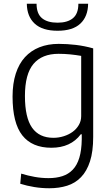

<svg xmlns="http://www.w3.org/2000/svg" viewBox="-20 -784 591 1024"><path d="M243 220Q202 220 162.5 213.5Q123 207 88 196L93 142Q129 153 165.5 159.5Q202 166 239 166Q280 166 312.5 155.5Q345 145 368 121Q391 97 403 57.5Q415 18 416 -40V-68H411Q357 4 254 4Q151 4 99 -62Q47 -128 47 -269Q47 -338 64 -391Q81 -444 113 -479Q145 -514 190.5 -532Q236 -550 293 -550Q338 -550 384.5 -544.5Q431 -539 477 -526V-54Q477 24 460 76.5Q443 129 412 161Q381 193 338 206.5Q295 220 243 220ZM265 -49Q293 -49 320 -57.5Q347 -66 367.5 -81Q388 -96 400.5 -117.5Q413 -139 413 -165V-486Q384 -491 354 -494Q324 -497 292 -497Q204 -497 158.5 -443Q113 -389 113 -272Q113 -157 151 -103Q189 -49 265 -49ZM287 -620Q206 -620 165 -658Q124 -696 123 -764H175Q175 -711 204 -687Q233 -663 287 -663Q340 -663 369 -687Q398 -711 398 -764H450Q449 -696 408.5 -658Q368 -620 287 -620Z"/></svg>

Font: Encode Sans Narrow
Style: Light
Weight: 300
Designer: Pablo Impallari, Andres Torresi
Foundry: Pablo Impallari, Andres Torresi
Version: Version 1.000; ttfautohint (v1.00) -l 8 -r 50 -G 200 -x 14 -